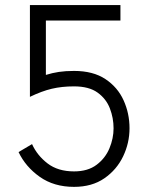

<svg xmlns="http://www.w3.org/2000/svg" viewBox="-20 -726 580 752"><path d="M270 5.9Q191.4 5.9 135.7 -33.4Q80.1 -72.8 52.7 -130.4L105.5 -161.6Q125.5 -117.2 166.3 -85.9Q207 -54.7 270 -54.7Q324.2 -54.7 358.4 -80.6Q392.6 -106.4 408.7 -145.3Q424.8 -184.1 424.8 -223.6Q424.8 -263.7 410.4 -301.3Q396 -338.9 362.3 -363.3Q328.6 -387.7 270 -387.7Q222.2 -387.7 182.9 -378.4Q143.6 -369.1 97.2 -346.7V-706.1H451.7V-645.5H159.7V-432.6Q184.6 -440.4 210.4 -444.3Q236.3 -448.2 270 -448.2Q344.7 -448.2 392.8 -416.3Q440.9 -384.3 464.1 -333Q487.3 -281.7 487.3 -223.6Q487.3 -166 462.2 -113.5Q437 -61 388.7 -27.6Q340.3 5.9 270 5.9Z"/></svg>

Font: Kay Pho Du
Style: Regular
Weight: 400
Designer: Victor Gaultney, Khu Oo Reh
Foundry: SIL International
Version: Version 3.000